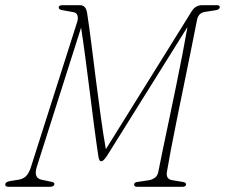

<svg xmlns="http://www.w3.org/2000/svg" viewBox="-34 -720 867 740"><path d="M175.5 -9Q173 0 157.5 0H0.5Q-15.5 0 -13.5 -10Q-12.5 -19.5 6.5 -22.5L35.5 -27Q55.5 -30 67 -41.8Q78.5 -53.5 86 -78.5L263.5 -635.5Q268 -650 264.5 -660.5Q261 -671 249.5 -673L203 -681.5Q191 -684.5 192.5 -693Q194 -700 207 -700H274.5Q298 -700 302 -668Q310 -616.5 318.5 -548.8Q327 -481 336.2 -408Q345.5 -335 355 -266.5Q364.5 -198 374 -145L704.5 -676Q712.5 -689 722.8 -694.5Q733 -700 744 -700H802Q814 -700 813 -691.5Q811.5 -682.5 796.5 -680.5L755 -674Q730 -670 725 -641.5Q717.5 -603 705.2 -542Q693 -481 678.5 -410.5Q664 -340 650 -271Q636 -202 625.2 -145.8Q614.5 -89.5 609.5 -58.5Q604.5 -31 627.5 -26L672 -18.5Q684.5 -16 683 -8Q681.5 0 669 0H495Q482 0 483 -10Q484 -15 488.2 -16.8Q492.5 -18.5 498 -19L540.5 -25.5Q553.5 -28 563.2 -35.2Q573 -42.5 576 -57Q582 -88.5 592.8 -140Q603.5 -191.5 616.8 -254.2Q630 -317 643.5 -382.5Q657 -448 668.8 -508.8Q680.5 -569.5 688.5 -616L378.5 -119.5Q364.5 -98.5 356.5 -98.5Q351.5 -98.5 349.2 -103.2Q347 -108 346 -112Q338 -164.5 329.2 -231Q320.5 -297.5 311.8 -367.5Q303 -437.5 294.5 -501.5Q286 -565.5 278.5 -613.5L107.5 -76Q94.5 -33 127.5 -27L165.5 -19Q177.5 -16.5 175.5 -9Z"/></svg>

Font: Fraunces 72pt Soft Thin
Style: Italic
Weight: 100
Italic angle: -16°
Version: Version 1.000;[0bf87f6ff]